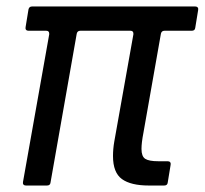

<svg xmlns="http://www.w3.org/2000/svg" viewBox="-20 -573 632 593"><path d="M60 0Q55 0 52.5 -3Q50 -6 51 -11L132 -467V-469Q132 -478 123 -478H68Q63 -478 60.5 -481Q58 -484 59 -489L68 -544Q70 -553 79 -553H583Q588 -553 590.5 -550Q593 -547 592 -542L583 -487Q582 -478 572 -478H488Q479 -478 477 -469L423 -163Q417 -132 417 -113Q417 -90 428.5 -82.5Q440 -75 469 -75H498Q503 -75 505.5 -72Q508 -69 507 -64L498 -9Q497 0 487 0H440Q384 0 356.5 -20Q329 -40 329 -91Q329 -113 333 -136L392 -467V-469Q392 -478 383 -478H228Q219 -478 217 -469L136 -9Q135 0 125 0Z"/></svg>

Font: Open Sauce Two
Style: Italic
Weight: 400
Italic angle: -10°
Designer: Alfredo Marco Pradil
Foundry: Creative Sauce Fz LLC
Version: Version 1.477